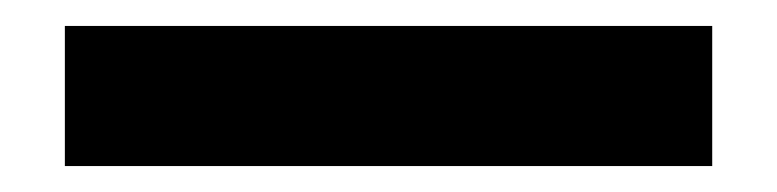

<svg xmlns="http://www.w3.org/2000/svg" viewBox="-20 55 599 148"><path d="M30 183V75H529V183Z"/></svg>

Font: IBM Plex Sans Hebrew SemiBold
Style: Regular
Weight: 600
Designer: Mike Abbink, Paul van der Laan, Pieter van Rosmalen, Yanek Iontef
Foundry: Bold Monday
Version: Version 1.2